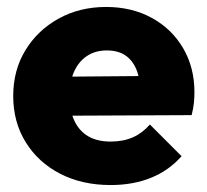

<svg xmlns="http://www.w3.org/2000/svg" viewBox="-20 -521 594 552"><path d="M298 11Q216 11 153 -21.5Q90 -54 54 -112Q18 -170 18 -245Q18 -319 53 -376.5Q88 -434 148.5 -467.5Q209 -501 285 -501Q359 -501 416.5 -469.5Q474 -438 506.5 -382.5Q539 -327 539 -256Q539 -241 537.5 -225.5Q536 -210 531 -190L100 -188V-300L462 -303L384 -254Q383 -295 372 -321.5Q361 -348 340 -362Q319 -376 287 -376Q254 -376 230 -360Q206 -344 193 -315Q180 -286 180 -245Q180 -203 194 -173.5Q208 -144 234 -129Q260 -114 298 -114Q334 -114 361.5 -126Q389 -138 411 -163L502 -72Q466 -31 414.5 -10Q363 11 298 11Z"/></svg>

Font: Outfit ExtraBold
Style: Regular
Weight: 800
Designer: Rodrigo Fuenzalida
Foundry: fragTYPE
Version: Version 1.100;gftools[0.9.27]